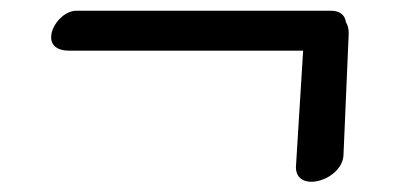

<svg xmlns="http://www.w3.org/2000/svg" viewBox="-20 -408 770 364"><path d="M110.8 -312H554.7L541 -90.8C541.5 -40 631.8 -66.4 631.3 -116.7L641.1 -344.2C641.1 -353.5 639.2 -360.8 635.7 -366.2C634.3 -377.9 626 -387.2 608.4 -387.7H127C85 -389.6 47.4 -312 110.8 -312Z"/></svg>

Font: Courgette
Style: Regular
Weight: 400
Designer: Karolina Lach
Foundry: Karolina Lach
Version: Version 1.002